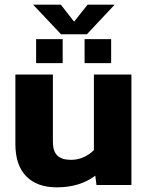

<svg xmlns="http://www.w3.org/2000/svg" viewBox="-20 -794 635 824"><path d="M122 -774H241L298 -701L356 -774H472L353 -647H242ZM135 -626H249V-523H135ZM343 -626H457V-523H343ZM46 -176V-474H207V-185Q207 -145 226 -126.5Q245 -108 285 -108Q313 -108 339 -119.5Q365 -131 383 -150V-474H544V0H394L389 -40Q322 10 224 10Q139 10 92.5 -37.5Q46 -85 46 -176Z"/></svg>

Font: Kanit SemiBold
Style: Regular
Weight: 600
Designer: Katatrad Team
Foundry: CadsonDemak
Version: Version 1.030